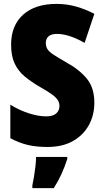

<svg xmlns="http://www.w3.org/2000/svg" viewBox="-20 -744 531 985"><path d="M464 -217Q464 -153 435.5 -101.5Q407 -50 353.5 -20Q300 10 223 10Q168 10 124 0Q80 -10 33 -35V-207Q80 -178 128.5 -162.5Q177 -147 217 -147Q252 -147 268.5 -162Q285 -177 285 -200Q285 -216 277 -229.5Q269 -243 247.5 -259Q226 -275 185 -298Q140 -324 106.5 -352Q73 -380 55 -418.5Q37 -457 37 -515Q37 -613 98.5 -668.5Q160 -724 270 -724Q322 -724 370 -710.5Q418 -697 464 -673L414 -524Q333 -570 273 -570Q242 -570 228.5 -557Q215 -544 215 -524Q215 -506 223 -492.5Q231 -479 254.5 -463.5Q278 -448 322 -423Q390 -385 427 -338.5Q464 -292 464 -217ZM325 72Q312 112 295.5 148.5Q279 185 256 221H146V207Q150 189 154.5 162Q159 135 162 108Q165 81 165 61H325Z"/></svg>

Font: Noto Sans Telugu Condensed Black
Style: Regular
Weight: 900
Width: 3
Designer: Jelle Bosma - Monotype Design Team
Foundry: Monotype Imaging Inc.
Version: Version 2.005; ttfautohint (v1.8.4.7-5d5b)